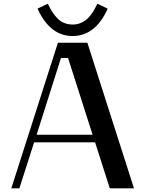

<svg xmlns="http://www.w3.org/2000/svg" viewBox="-20 -1024 790 1044"><path d="M188.5 -967.8 184.1 -977.1 240.2 -1003.9 244.6 -994.6Q254.9 -973.6 265.1 -958Q275.4 -942.4 291 -925.5Q306.6 -908.7 328.1 -899.7Q349.6 -890.6 375 -890.6Q395.5 -890.6 413.8 -897.2Q432.1 -903.8 445.1 -913.6Q458 -923.3 470 -938.2Q481.9 -953.1 489.3 -965.6Q496.6 -978 504.9 -994.6L509.3 -1003.9L565.4 -977.1L561.5 -967.8Q494.6 -828.1 375 -828.1Q255.4 -828.1 188.5 -967.8ZM294.9 -791.5H455.1L708.5 0H577.1L497.1 -250H165.5L85.4 0H41.5ZM311.5 -708.5 179.2 -291.5H483.4L350.1 -708.5Z"/></svg>

Font: Resagnicto
Style: Bold
Weight: 700
Version: Version 0.9991